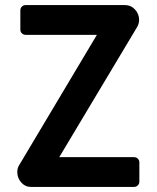

<svg xmlns="http://www.w3.org/2000/svg" viewBox="-20 -735 618 755"><path d="M48 -58Q48 -74 55 -85L361 -598H81Q72 -598 66 -604Q60 -610 60 -619V-694Q60 -703 66 -709Q72 -715 81 -715H472Q495 -715 511 -697.5Q527 -680 527 -657Q527 -643 520 -630L213 -117H507Q516 -117 522 -111Q528 -105 528 -96V-21Q528 -12 522 -6Q516 0 507 0H101Q79 0 63.5 -17.5Q48 -35 48 -58Z"/></svg>

Font: Miriam Libre
Style: Bold
Weight: 700
Designer: Michal Sahar
Foundry: Hagilda
Version: Version 1.001